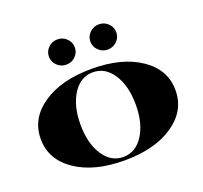

<svg xmlns="http://www.w3.org/2000/svg" viewBox="-115 -778 963 913"><g transform="rotate(-20 367.0 -321.0)"><path d="M215.9 -627.2Q235.1 -646 262.2 -646Q289.3 -646 308.6 -627.2Q327.8 -608.4 327.8 -582.2Q327.8 -555.9 308.6 -537.2Q289.3 -518.4 262.2 -518.4Q235.1 -518.4 215.9 -537.2Q196.7 -555.9 196.7 -582.2Q196.7 -608.4 215.9 -627.2ZM425.7 -627.2Q444.9 -646 472 -646Q499.1 -646 518.4 -627.2Q537.6 -608.4 537.6 -582.2Q537.6 -555.9 518.4 -537.2Q499.1 -518.4 472 -518.4Q444.9 -518.4 425.7 -537.2Q406.5 -555.9 406.5 -582.2Q406.5 -608.4 425.7 -627.2ZM266 -381.8Q227.3 -322.1 227.3 -227.3Q227.3 -132.4 266 -72.8Q304.6 -13.1 367.1 -13.1Q429.6 -13.1 468.3 -72.8Q507 -132.4 507 -227.3Q507 -322.1 468.3 -381.8Q429.6 -441.4 367.1 -441.4Q304.6 -441.4 266 -381.8ZM120 -59.4Q26.2 -123.3 26.2 -227.3Q26.2 -331.3 120 -395.1Q213.7 -458.9 367.1 -458.9Q520.5 -458.9 614.3 -395.1Q708 -331.3 708 -227.3Q708 -123.3 614.3 -59.4Q520.5 4.4 367.1 4.4Q213.7 4.4 120 -59.4Z"/></g></svg>

Font: Wabroye
Style: Medium
Weight: 500
Designer: gluk
Foundry: gluk
Version: Version 0.14